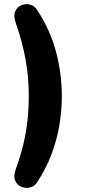

<svg xmlns="http://www.w3.org/2000/svg" viewBox="-20 -734 422 941"><path d="M162 159Q149 180 127 185Q105 190 84.5 181.5Q64 173 54.5 151.5Q45 130 57 96Q80 33 94 -25.5Q108 -84 114.5 -142Q121 -200 121 -263Q121 -326 114 -384Q107 -442 93 -500.5Q79 -559 57 -622Q45 -656 54.5 -678Q64 -700 84.5 -708.5Q105 -717 127 -711.5Q149 -706 162 -685Q226 -588 254.5 -480.5Q283 -373 283 -263Q283 -190 270.5 -117.5Q258 -45 231.5 24.5Q205 94 162 159Z"/></svg>

Font: Nunito ExtraLight ExtraBold
Style: Regular
Weight: 800
Version: Version 3.602